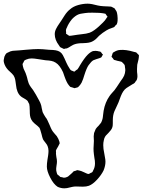

<svg xmlns="http://www.w3.org/2000/svg" viewBox="-49 -977 779 1045"><path d="M697 -585Q699 -571 699 -561Q699 -553 696 -544Q695 -540 690 -535Q684 -526 684 -526Q681 -523 678 -521.5Q675 -520 673 -519Q666 -514 652 -506Q638 -498 630 -490Q621 -480 615 -468Q609 -456 602 -436Q595 -416 592 -411Q589 -404 583.5 -392.5Q578 -381 574 -372Q565 -351 565 -322V-307Q565 -293 563 -286Q560 -276 554.5 -269Q549 -262 542.5 -255Q536 -248 532 -244Q530 -242 527.5 -239.5Q525 -237 523 -233Q518 -225 516 -213Q513 -201 513 -187Q513 -167 518 -145Q519 -136 522 -122Q525 -108 525 -97Q525 -75 515 -50Q503 -25 479.5 0.5Q456 26 435 34Q421 39 402 39L364 38Q355 38 345 40Q335 42 332 43Q315 48 301 48Q283 48 265 40Q243 26 224.5 -10Q206 -46 206 -70Q206 -86 209 -106Q212 -126 213 -131Q215 -145 215 -156Q215 -162 213.5 -170Q212 -178 210 -182Q207 -190 197.5 -201.5Q188 -213 185 -219Q181 -229 177 -247Q173 -263 170 -271Q167 -279 166 -281Q166 -281 156 -291Q151 -295 139 -305Q127 -315 121 -327Q116 -337 114.5 -347.5Q113 -358 113 -374Q113 -389 112 -397L110 -411Q109 -413 107.5 -415.5Q106 -418 105 -420Q104 -422 103 -424.5Q102 -427 100 -429Q94 -435 81 -442Q68 -449 64 -453Q42 -472 38 -515Q37 -520 35.5 -533Q34 -546 30 -556Q26 -567 16.5 -576Q7 -585 6 -586Q-6 -596 -13 -606Q-19 -614 -23.5 -624.5Q-28 -635 -29 -645Q-29 -651 -27 -659Q-27 -667 -20 -679L-15 -686Q-13 -688 -9.5 -689.5Q-6 -691 -4 -692Q8 -699 20.5 -700.5Q33 -702 57 -703L90 -706Q136 -710 159 -710Q178 -710 218 -706Q224 -706 239.5 -705Q255 -704 266.5 -700Q278 -696 286 -687Q292 -681 302 -659Q305 -652 312.5 -635.5Q320 -619 328 -607Q329 -605 332 -600.5Q335 -596 338 -594Q339 -593 342 -592.5Q345 -592 348 -590L355 -587Q358 -588 364 -594L373 -600Q377 -605 380 -610.5Q383 -616 386 -621Q410 -661 428 -679Q443 -694 457 -699Q460 -700 463 -699.5Q466 -699 469 -700H473Q480 -700 491 -697Q497 -697 498 -695Q501 -694 507 -684Q508 -684 509.5 -682.5Q511 -681 511 -680Q511 -678 510 -677Q509 -676 508 -675Q507 -673 505 -669Q503 -665 501 -664Q498 -662 495 -661.5Q492 -661 491 -660Q485 -658 475 -655Q465 -652 459 -649Q448 -643 433 -622Q422 -606 410 -568Q404 -546 395 -527Q388 -515 382 -509Q376 -503 376 -503Q374 -501 364 -499L356 -497Q354 -497 348 -500Q336 -503 334 -504Q331 -506 329 -509Q327 -512 325 -514Q314 -527 302 -561Q299 -571 294 -584Q276 -623 254 -636Q243 -643 230.5 -645.5Q218 -648 199 -649L160 -655Q136 -659 123 -659Q108 -659 94 -653Q92 -652 88.5 -650.5Q85 -649 83 -647Q82 -646 81 -642.5Q80 -639 79 -638Q74 -631 74 -628V-626Q74 -623 75 -620.5Q76 -618 76 -615Q78 -604 86 -589Q88 -585 90.5 -579Q93 -573 95 -566Q98 -558 102 -540L107 -524Q111 -514 119 -503Q127 -492 131 -487Q145 -466 164 -430Q172 -415 173 -410Q176 -403 178 -389Q179 -381 183 -367Q188 -356 198 -340Q205 -332 209 -323L220 -299Q228 -279 233 -270Q238 -261 247 -251Q256 -241 260 -236Q270 -221 274 -207Q274 -205 275 -202.5Q276 -200 276 -197L272 -189Q270 -185 267.5 -180Q265 -175 261 -169Q260 -167 258.5 -164.5Q257 -162 256 -159Q255 -157 255.5 -153.5Q256 -150 256 -148Q255 -141 256.5 -132.5Q258 -124 258 -121Q261 -109 261 -97Q261 -89 258.5 -74.5Q256 -60 257 -50Q257 -48 258 -45Q259 -42 259 -40L262 -30Q263 -27 267 -24.5Q271 -22 273 -20Q279 -14 279 -14L290 -12Q298 -9 301 -10Q306 -10 311.5 -12Q317 -14 321 -16Q325 -19 332.5 -26Q340 -33 345 -37Q348 -42 353 -45Q355 -46 358.5 -46.5Q362 -47 364 -48Q366 -49 368 -50Q370 -51 373 -51Q375 -51 377 -50Q379 -49 382 -49L393 -46Q399 -44 407 -40Q415 -36 420 -34Q422 -33 426 -31.5Q430 -30 432 -30Q436 -30 445 -36Q446 -36 448 -37Q450 -38 453 -40Q456 -43 458 -49Q468 -66 468 -88Q468 -103 465 -116Q464 -122 462 -138Q460 -154 460 -168L461 -189Q462 -196 462 -210L461 -235Q461 -241 463 -253Q466 -262 472 -275Q479 -285 487 -292Q500 -308 501 -309Q506 -318 509 -330Q511 -338 512 -351Q513 -364 515 -374Q523 -420 547 -454Q554 -464 561.5 -472Q569 -480 574 -486Q582 -496 608 -536Q610 -538 619 -551.5Q628 -565 631 -579Q633 -589 633 -594Q633 -602 631 -612Q631 -620 629 -623Q628 -626 625.5 -628Q623 -630 622 -632Q614 -640 614 -640Q613 -641 609.5 -641.5Q606 -642 604 -643Q596 -644 590 -646Q584 -648 580 -649L572 -651Q570 -652 565 -660Q564 -662 561.5 -664Q559 -666 558 -669Q558 -671 561 -677Q561 -679 562.5 -683Q564 -687 565 -689Q566 -691 568.5 -692Q571 -693 572 -694Q588 -704 603 -705Q636 -708 679 -695Q681 -694 685.5 -693.5Q690 -693 692 -692Q692 -692 701 -683Q707 -677 707 -677V-673Q707 -657 698 -625Q696 -598 697 -585ZM587 -846Q586 -843 579 -838Q575 -831 571 -829L558 -824Q544 -820 531 -812Q509 -799 490 -782Q488 -780 479.5 -771Q471 -762 462.5 -756.5Q454 -751 446 -748Q434 -744 419.5 -743Q405 -742 401 -742Q374 -742 357 -736Q352 -735 337 -726Q325 -718 318 -715Q315 -713 308 -713Q300 -710 298 -711Q295 -712 293 -713Q291 -714 290 -715Q288 -716 284 -717.5Q280 -719 278 -721Q278 -721 272 -730Q249 -760 249 -791Q249 -806 256.5 -820.5Q264 -835 272.5 -847Q281 -859 284 -864Q288 -870 302 -892Q316 -914 333 -927Q350 -942 376.5 -949.5Q403 -957 428 -957Q448 -957 484 -947Q498 -944 515.5 -943Q533 -942 538 -942Q550 -942 555 -941Q557 -941 568 -935Q574 -932 575 -931Q576 -930 577.5 -927.5Q579 -925 579 -924Q580 -923 582.5 -919.5Q585 -916 586 -913Q588 -908 590 -894Q592 -877 591 -865Q591 -862 590 -856Q589 -850 587 -846ZM453 -908Q427 -908 415 -906Q410 -905 398.5 -903.5Q387 -902 379 -899Q361 -892 343 -873Q324 -850 315 -827Q311 -820 310 -814V-810Q310 -803 311 -799Q311 -798 310.5 -796.5Q310 -795 311 -793L316 -790Q318 -789 321.5 -786Q325 -783 328 -782H330L340 -783Q348 -784 356.5 -785.5Q365 -787 373 -788L397 -791Q421 -793 439 -799Q452 -804 465 -813.5Q478 -823 489 -833L511 -854Q524 -867 527 -873L533 -882Q534 -883 535 -884Q536 -885 536 -887Q536 -888 531 -893Q525 -902 525 -902Q523 -903 520.5 -903Q518 -903 516 -904Q513 -904 506 -905.5Q499 -907 491 -907Q478 -908 453 -908Z"/></svg>

Font: Rubik-Burned
Style: Regular
Weight: 400
Designer: NaN (generative design), Hubert & Fischer (Rubik source font outlines)
Foundry: NaN, Hubert & Fischer
Version: Version 1.000